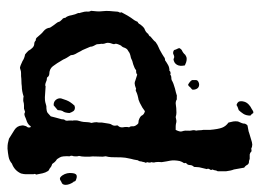

<svg xmlns="http://www.w3.org/2000/svg" viewBox="-114 -604 711 524"><g transform="rotate(-90 242.0 -341.5)"><path d="M189 -14Q189 -26 194 -33.5Q199 -41 204 -46Q214 -49 218 -52Q227 -49 228 -43Q229 -37 227 -31Q225 -24 219 -18.5Q213 -13 208 -11Q201 -6 198 -6Q195 -6 195 -8Q193 -10 192 -11.5Q191 -13 189 -14ZM286 -173V-163Q286 -159 282 -156.5Q278 -154 274 -154Q266 -154 262.5 -160Q259 -166 260 -173Q262 -175 263.5 -176Q265 -177 267 -179Q270 -184 274 -184Q284 -178 286 -173ZM373 -207Q371 -205 370 -203.5Q369 -202 367 -201Q360 -198 355 -192Q350 -189 348 -188.5Q346 -188 344 -188Q339 -188 334.5 -189.5Q330 -191 326 -193Q323 -207 328 -215Q333 -223 343 -224Q347 -222 349 -222Q352 -222 356 -224Q357 -225 360 -225Q365 -225 368 -222Q369 -218 371 -214Q373 -212 373 -207ZM9 -495H10L7 -498Q0 -509 0 -518.5Q0 -528 8 -530Q11 -532 13 -533Q15 -534 17 -534Q21 -534 26 -527Q34 -515 32 -500Q31 -488 23 -488Q19 -488 17 -489Q9 -491 9 -495ZM158 -613Q162 -615 163 -618Q169 -623 172.5 -624Q176 -625 181 -627Q189 -631 193 -631Q195 -631 199 -629Q201 -630 203.5 -630.5Q206 -631 208 -632H217Q220 -632 222.5 -632.5Q225 -633 229 -634H233Q238 -634 241 -633Q256 -638 269 -638Q276 -639 282.5 -639Q289 -639 297 -640H303Q310 -640 312 -641Q318 -643 320 -643Q325 -642 329 -640Q333 -638 338 -636Q345 -631 356 -629Q360 -626 366 -620Q369 -614 374 -609Q379 -604 385 -604Q390 -604 394 -600Q399 -600 401 -598Q408 -590 411.5 -586Q415 -582 419 -579Q428 -572 429 -561Q433 -555 436 -550.5Q439 -546 441 -544Q444 -541 446 -534Q449 -531 450.5 -529Q452 -527 454 -526Q456 -522 456 -519Q461 -514 463 -502Q465 -492 469 -484Q468 -481 470 -477Q472 -470 472.5 -467Q473 -464 473 -461Q472 -454 475 -449Q474 -441 473.5 -433Q473 -425 474 -417Q475 -408 474.5 -399.5Q474 -391 473 -382Q473 -377 472 -374Q469 -370 471 -366Q465 -355 462 -349.5Q459 -344 456 -340Q452 -335 449.5 -331Q447 -327 445 -322Q440 -320 438 -315Q429 -303 423 -302Q416 -299 412 -293Q405 -290 405 -287Q399 -282 395.5 -279Q392 -276 390 -273Q382 -267 374 -264Q369 -262 365 -259.5Q361 -257 357 -255Q350 -251 349 -250Q346 -247 340 -247Q333 -242 326.5 -238.5Q320 -235 311 -235Q310 -232 304 -232Q302 -232 301 -233Q298 -230 294 -230Q289 -230 286 -229Q281 -226 275.5 -224Q270 -222 263 -220Q250 -217 246 -215.5Q242 -214 241 -215H233Q229 -218 222 -218Q216 -217 209.5 -216.5Q203 -216 197 -216Q194 -216 191.5 -216.5Q189 -217 185 -218Q177 -216 175 -216Q170 -216 168 -217Q163 -218 159 -218Q155 -218 150 -218Q144 -206 146 -201Q148 -195 148 -191Q147 -179 149 -172Q150 -168 148 -162Q149 -157 149 -152.5Q149 -148 150 -143V-125Q152 -102 156 -91.5Q160 -81 170 -74L173 -61Q174 -55 173 -48Q170 -41 168.5 -37.5Q167 -34 167 -29Q165 -24 162 -22Q150 -20 146 -19Q142 -18 140 -17L130 -14Q121 -11 116.5 -10Q112 -9 110 -9Q104 -9 98 -12Q97 -11 94 -11Q92 -11 90 -12Q88 -15 83 -16H71Q66 -18 65 -18Q64 -18 63 -18Q58 -18 55 -22Q52 -28 47 -31L42 -59Q40 -64 39 -69Q38 -74 37 -81V-95Q37 -98 37 -101.5Q37 -105 39 -107Q40 -115 42 -117Q39 -122 43 -126Q45 -130 43 -133L48 -154Q48 -157 48.5 -160.5Q49 -164 49 -168Q54 -173 54 -179Q54 -186 60 -190Q58 -195 61 -198Q63 -201 65 -207Q68 -222 66 -233Q65 -238 64 -243.5Q63 -249 62 -256Q63 -267 62 -273Q60 -278 62 -284Q60 -288 61 -292Q63 -297 60 -299Q62 -303 62.5 -306.5Q63 -310 64 -312Q64 -318 67 -321Q69 -334 71 -340Q73 -348 74 -355Q75 -362 75 -366Q75 -385 75.5 -393.5Q76 -402 78 -409Q77 -414 77 -416.5Q77 -419 77 -420Q77 -430 77.5 -437.5Q78 -445 77 -452Q77 -460 77 -467Q77 -474 79 -482Q77 -487 78 -496Q81 -504 78 -507Q79 -528 75 -534Q73 -537 72 -539Q71 -541 70 -542Q65 -545 62 -548.5Q59 -552 57 -555Q50 -557 47 -560Q45 -562 42.5 -563Q40 -564 38 -566Q33 -574 31.5 -581.5Q30 -589 28 -599Q31 -602 29 -606V-627Q29 -632 31 -640Q39 -658 58 -665Q66 -672 76.5 -674Q87 -676 99 -677Q109 -677 113.5 -676Q118 -675 126 -673Q140 -664 150 -658Q161 -651 162 -638Q163 -634 160 -626Q154 -620 158 -613ZM269 -573 239 -575Q230 -575 226 -574L215 -571Q201 -571 196.5 -567.5Q192 -564 187 -559Q185 -551 183 -543.5Q181 -536 179 -529Q179 -524 178 -522Q175 -519 175 -515Q176 -507 175.5 -502.5Q175 -498 176 -496V-490Q176 -486 174 -480Q171 -470 171 -458Q171 -454 169 -448Q171 -440 171 -434Q170 -429 170 -425.5Q170 -422 170 -419Q168 -405 167 -400Q166 -395 165 -394Q160 -387 162 -380V-376Q156 -371 157 -362Q159 -353 157 -345Q160 -342 160 -337Q159 -332 162 -327Q165 -322 168 -320Q170 -320 172 -319.5Q174 -319 176 -319Q188 -315 190 -309Q193 -304 201 -302L211 -309Q214 -311 217.5 -312.5Q221 -314 224 -316Q229 -318 231.5 -319Q234 -320 236 -320Q245 -322 249 -323.5Q253 -325 255 -326Q256 -327 258 -327Q261 -327 262 -326Q272 -330 277 -330Q281 -330 285 -328L301 -323Q304 -326 310 -326H313Q316 -329 320 -330.5Q324 -332 329 -334Q339 -336 346 -340Q351 -341 354.5 -342Q358 -343 360 -344Q361 -345 366 -348Q371 -350 374 -357Q376 -364 380 -367Q386 -379 385 -383Q383 -386 385 -391Q389 -401 387 -408Q384 -415 385 -421Q384 -426 384 -429.5Q384 -433 383 -435Q379 -442 378 -445Q377 -448 377 -451L368 -472Q366 -475 364.5 -478Q363 -481 361 -485Q356 -493 355 -497Q354 -501 354 -504Q350 -510 347 -515Q344 -520 342 -525Q331 -544 323.5 -553.5Q316 -563 302 -563Q296 -564 294 -568Q292 -570 286 -570Q281 -572 278 -573Q275 -574 272 -574Q270 -574 269 -573ZM217 -551H219Q227 -551 232 -545Q237 -539 236 -531Q231 -514 226 -506.5Q221 -499 216 -494Q214 -494 213 -493.5Q212 -493 211 -493Q204 -493 201 -497.5Q198 -502 196 -508Q197 -522 201 -526Q204 -532 204 -540Z"/></g></svg>

Font: Black And White Picture
Style: Regular
Weight: 400
Designer: AsiaSoft Inc.
Foundry: AsiaSoft Inc.
Version: Version 1.64